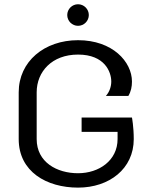

<svg xmlns="http://www.w3.org/2000/svg" viewBox="-20 -853 707 890"><path d="M391.7 -783.3C391.7 -810.8 369.2 -833.3 341.7 -833.3C314.2 -833.3 291.7 -810.8 291.7 -783.3C291.7 -755.8 314.2 -733.3 341.7 -733.3C369.2 -733.3 391.7 -755.8 391.7 -783.3ZM341.7 -666.7C185.8 -666.7 66.7 -568.3 66.7 -425V-208.3C66.7 -56.7 196.7 16.7 341.7 16.7C486.7 16.7 600 -70.8 600 -208.3C600 -265 591.7 -308.3 591.7 -308.3H358.3V-241.7H525V-208.3C525 -109.2 439.2 -50 341.7 -50C244.2 -50 150 -100.8 150 -208.3V-425C150 -520.8 220.8 -600 341.7 -600C465.8 -600 495.8 -519.2 495.8 -475C495.8 -453.3 488.3 -427.5 470.8 -408.3H575C587.5 -429.2 591.7 -451.7 591.7 -475C591.7 -566.7 501.7 -666.7 341.7 -666.7Z"/></svg>

Font: BoonHome
Style: Book
Weight: 400
Designer: Sungsit Sawaiwan
Foundry: Sungsit Sawaiwan
Version: Version 0.2